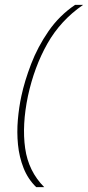

<svg xmlns="http://www.w3.org/2000/svg" viewBox="-20 -698 362 790"><path d="M129 72Q95 39 77 -6.5Q59 -52 54 -103Q49 -154 53.5 -205.5Q58 -257 68 -303Q81 -364 108 -434.5Q135 -505 179.5 -569.5Q224 -634 289 -678H322Q229 -614 175 -518.5Q121 -423 95 -303Q70 -183 83.5 -88Q97 7 162 72Z"/></svg>

Font: Kanit Thin
Style: Italic
Weight: 250
Italic angle: -12°
Designer: Katatrad Team
Foundry: CadsonDemak
Version: Version 2.000; ttfautohint (v1.8.3)